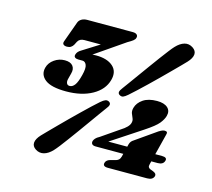

<svg xmlns="http://www.w3.org/2000/svg" viewBox="-104 -839 1078 977"><g transform="rotate(15 435.0 -350.0)"><path d="M610 -143.5Q612.5 -152 617.2 -158Q622 -164 629.5 -168.5L739.5 -245.5Q751 -252.5 757.5 -255Q764 -257.5 770 -257.5Q788 -257.5 782 -240L740 -73.5Q737 -62.5 739.8 -57.2Q742.5 -52 749 -49L766 -42.5Q785.5 -34.5 781.5 -21Q775 0 745.5 0H539.5Q509.5 0 516 -21Q520.5 -37 544.5 -42.5L569.5 -49Q578 -51.5 583.8 -57Q589.5 -62.5 592.5 -73.5ZM550 -204.5Q571 -217.5 582.5 -229.5Q594 -241.5 596.5 -252.5Q600 -265.5 595 -276.2Q590 -287 585.5 -299.2Q581 -311.5 585.5 -328.5Q593 -356 620.5 -374.8Q648 -393.5 693.5 -393.5Q731 -393.5 749.5 -376.8Q768 -360 760 -332Q755 -313.5 737.8 -292Q720.5 -270.5 668 -236L480 -112L475 -129.5H790.5Q803 -129.5 809.2 -125Q815.5 -120.5 812.5 -110.5Q806.5 -89 777.5 -89H451Q437 -89 431.5 -95.5Q426 -102 429 -112.5Q431 -118.5 437.2 -126Q443.5 -133.5 458.5 -141.5ZM543.5 -386Q529 -373.5 520 -370.2Q511 -367 500.5 -373.5Q492.5 -379 493.5 -387.5Q494.5 -396 505.5 -410Q517 -425.5 533.8 -448.8Q550.5 -472 570.2 -499.2Q590 -526.5 610.2 -554.5Q630.5 -582.5 649.2 -607.8Q668 -633 683 -652.5Q698 -672 707 -681.5Q729 -705 751.8 -711.5Q774.5 -718 796 -704Q816.5 -690.5 814.8 -670.5Q813 -650.5 791 -627Q782 -617.5 764.8 -600Q747.5 -582.5 724.8 -559.8Q702 -537 677 -512.2Q652 -487.5 627 -463.5Q602 -439.5 580.5 -419.5Q559 -399.5 543.5 -386ZM414 -313Q428.5 -325.5 438.2 -329Q448 -332.5 458 -326.5Q466.5 -320.5 465 -311.8Q463.5 -303 452 -289Q440.5 -273.5 423.8 -250.2Q407 -227 387.5 -199.5Q368 -172 347.5 -143.8Q327 -115.5 308.2 -90Q289.5 -64.5 274.5 -45.2Q259.5 -26 250.5 -16.5Q229 6.5 205.8 12.8Q182.5 19 161.5 5.5Q141.5 -7.5 143.2 -27.5Q145 -47.5 167 -71Q176 -80.5 193.5 -98.2Q211 -116 233.8 -139Q256.5 -162 281.5 -186.8Q306.5 -211.5 331.2 -235.5Q356 -259.5 377.5 -279.8Q399 -300 414 -313ZM292.5 -521.5 282.5 -530.5Q293.5 -533.5 305.8 -535.2Q318 -537 333.5 -537Q392 -537 422.5 -510Q453 -483 440 -436Q425.5 -383 369.8 -351.8Q314 -320.5 232 -320.5Q153.5 -320.5 121.2 -346Q89 -371.5 99.5 -410.5Q106.5 -437 131.5 -454.5Q156.5 -472 186.5 -472Q216.5 -472 229 -456.2Q241.5 -440.5 234.5 -415.5L226.5 -384.5Q223 -371.5 227 -361.8Q231 -352 243 -352Q258 -352 269.8 -368Q281.5 -384 291 -422Q301 -460.5 294.2 -477Q287.5 -493.5 273 -493.5H251Q239.5 -493.5 233 -498.8Q226.5 -504 230 -515Q232.5 -523 238.2 -529.5Q244 -536 254.5 -542L400 -633.5L394 -597H256Q231 -597 221 -579L211.5 -560.5Q206.5 -552 198.5 -546.8Q190.5 -541.5 178 -541.5Q165.5 -541.5 159.2 -547.2Q153 -553 157.5 -565L196.5 -673Q201 -685.5 213.5 -692.8Q226 -700 243 -700H483Q498 -700 504.8 -693.2Q511.5 -686.5 508 -676Q506 -668 496.8 -660.8Q487.5 -653.5 469.5 -643.5Z"/></g></svg>

Font: Fraunces
Style: Italic
Weight: 900
Italic angle: -16°
Version: Version 1.000;[0bf87f6ff]